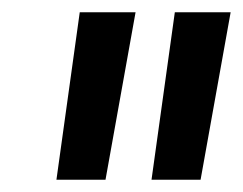

<svg xmlns="http://www.w3.org/2000/svg" viewBox="-20 -720 396 313"><path d="M72 -427 110 -700H201L152 -427ZM227 -427 265 -700H356L307 -427Z"/></svg>

Font: Georama ExtraCondensed Thin Medium
Style: Italic
Weight: 500
Italic angle: -9°
Version: Version 1.001